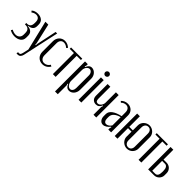

<svg xmlns="http://www.w3.org/2000/svg" viewBox="172 -1734 2998 2998"><g transform="rotate(45 1671.5 -234.5)"><path d="M113 8Q54 8 4 -21L19 -47Q39 -36 61 -29.5Q83 -23 104 -23Q143 -23 169 -47Q195 -71 195 -116V-146Q195 -196 173 -218.5Q151 -241 112 -241H95V-271H112Q148 -271 168.5 -293Q189 -315 189 -365V-384Q189 -430 168.5 -451.5Q148 -473 113 -473Q92 -473 72 -465Q52 -457 36 -444L16 -466Q33 -484 60.5 -493.5Q88 -503 121 -503Q178 -503 214 -474Q250 -445 250 -388V-357Q250 -312 223.5 -288.5Q197 -265 157 -261L144 -259V-253L157 -252Q199 -249 227.5 -223.5Q256 -198 256 -150V-108Q256 -52 215 -22Q174 8 113 8Z M356 -496 433 -159 434 -130H446L447 -159L518 -496H552L420 107Q404 174 347 174Q335 174 320 171L328 142Q355 147 368 138.5Q381 130 389 97L411 -1L292 -496Z M590 -365Q590 -394 600 -419Q610 -444 627.5 -462.5Q645 -481 669 -491.5Q693 -502 721 -502Q752 -502 781.5 -489.5Q811 -477 831 -455L809 -435Q793 -452 771.5 -461.5Q750 -471 728 -471Q693 -471 672.5 -447Q652 -423 652 -383V-117Q652 -75 674.5 -49.5Q697 -24 733 -24Q762 -24 787.5 -39.5Q813 -55 827 -81L853 -67Q833 -32 799.5 -12Q766 8 725 8Q696 8 671 -2.5Q646 -13 628 -31.5Q610 -50 600 -75.5Q590 -101 590 -131Z M1107 -465H1014V0H953V-465H860V-495H1107Z M1220 -436 1231 -432Q1256 -503 1314 -503Q1337 -503 1357.5 -492.5Q1378 -482 1393.5 -464.5Q1409 -447 1418 -423.5Q1427 -400 1427 -374V-126Q1427 -99 1418 -74.5Q1409 -50 1393.5 -32Q1378 -14 1357 -3.5Q1336 7 1313 7Q1255 7 1231 -60L1220 -56L1229 -27V168H1168V-495H1229V-465ZM1229 -127Q1229 -107 1235.5 -88.5Q1242 -70 1252.5 -55.5Q1263 -41 1277 -32.5Q1291 -24 1306 -24Q1332 -24 1348.5 -47Q1365 -70 1365 -105V-384Q1365 -418 1347 -441Q1329 -464 1303 -464Q1288 -464 1275 -456Q1262 -448 1251.5 -434.5Q1241 -421 1235 -403Q1229 -385 1229 -366Z M1508 -600Q1508 -618 1521 -630.5Q1534 -643 1551 -643Q1569 -643 1582 -630.5Q1595 -618 1595 -600Q1595 -582 1582 -569.5Q1569 -557 1551 -557Q1534 -557 1521 -569.5Q1508 -582 1508 -600ZM1581 -495V0H1520V-495Z M1850 -206Q1825 -139 1761 -139Q1721 -139 1694 -165Q1667 -191 1667 -241V-495H1727V-232Q1727 -170 1771 -170Q1787 -170 1801.5 -178.5Q1816 -187 1826.5 -200.5Q1837 -214 1843.5 -231Q1850 -248 1850 -266V-495H1911V0H1850V-172L1860 -201Z M1978 -143Q1978 -197 2030 -236Q2082 -275 2177 -295V-379Q2177 -422 2156.5 -446Q2136 -470 2100 -470Q2078 -470 2057 -461Q2036 -452 2020 -435L1998 -454Q2018 -476 2046.5 -489Q2075 -502 2111 -502Q2138 -502 2161.5 -492.5Q2185 -483 2202.5 -466Q2220 -449 2229.5 -425.5Q2239 -402 2239 -375V0H2177V-30L2186 -58L2175 -62Q2155 -32 2124 -12Q2093 8 2063 8Q2026 8 2002 -22Q1978 -52 1978 -99ZM2093 -35Q2115 -35 2139 -51Q2163 -67 2177 -92V-274Q2113 -257 2076.5 -224Q2040 -191 2040 -145V-110Q2040 -75 2054 -55Q2068 -35 2093 -35Z M2589 -502Q2616 -502 2640 -491.5Q2664 -481 2682 -463.5Q2700 -446 2710.5 -423Q2721 -400 2721 -374V-121Q2721 -95 2710.5 -71.5Q2700 -48 2682.5 -30.5Q2665 -13 2641.5 -3Q2618 7 2591 7Q2564 7 2539.5 -3.5Q2515 -14 2497 -31.5Q2479 -49 2468 -72Q2457 -95 2457 -121V-233H2379V0H2319V-495H2379V-262H2457V-374Q2457 -400 2467.5 -423Q2478 -446 2496 -463.5Q2514 -481 2538 -491.5Q2562 -502 2589 -502ZM2590 -473Q2558 -473 2538.5 -450Q2519 -427 2519 -390V-104Q2519 -68 2538.5 -45.5Q2558 -23 2590 -23Q2622 -23 2640.5 -45Q2659 -67 2659 -104V-390Q2659 -428 2640.5 -450.5Q2622 -473 2590 -473Z M2999 -465H2906V0H2845V-465H2752V-495H2999Z M3187 -278Q3210 -278 3231 -269.5Q3252 -261 3268 -245.5Q3284 -230 3293.5 -208.5Q3303 -187 3303 -162V-113Q3303 -90 3293.5 -69.5Q3284 -49 3268.5 -33.5Q3253 -18 3232 -9Q3211 0 3187 0H3057V-495H3118V-278ZM3242 -151Q3242 -199 3225.5 -223.5Q3209 -248 3180 -248H3117V-30H3181Q3242 -30 3242 -125Z"/></g></svg>

Font: Moniqa Paragraph
Style: Regular
Weight: 400
Designer: Rajesh Rajput
Foundry: Rajesh Rajput
Version: Version 1.000